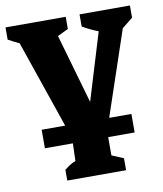

<svg xmlns="http://www.w3.org/2000/svg" viewBox="-102 -553 687 807"><g transform="rotate(-10 241.5 -149.5)"><path d="M292 -437V-489H507V-437L461 -400L321 15V118L371 139V190H120V144Q130 136 141 128.5Q152 121 168 115L171 18L23 -413Q-1 -424 -24 -437V-489H233V-437L187 -415L272 -119L359 -405Q325 -418 292 -437ZM51 -39H434V40H51Z"/></g></svg>

Font: Piazzolla
Style: Bold
Weight: 700
Designer: Juan Pablo del Peral
Foundry: Huerta Tipografica
Version: Version 1.330